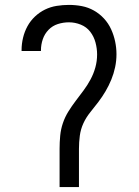

<svg xmlns="http://www.w3.org/2000/svg" viewBox="-20 -763 565 783"><path d="M223 0V-156Q223 -183 225.5 -209.5Q228 -236 236.5 -261Q245 -286 259 -308.5Q273 -331 289 -352Q305 -373 321 -394.5Q337 -416 349.5 -439.5Q362 -463 369 -488.5Q376 -514 376 -541Q376 -565 369.5 -589.5Q363 -614 348 -633.5Q333 -653 309.5 -662.5Q286 -672 261 -672Q238 -672 216 -665Q194 -658 178 -641.5Q162 -625 154.5 -603Q147 -581 147 -558V-555H68V-559Q68 -584 74 -609Q80 -634 92 -656Q104 -678 122.5 -695.5Q141 -713 163.5 -724Q186 -735 211 -739Q236 -743 261 -743Q288 -743 314 -738Q340 -733 363 -720Q386 -707 404 -687.5Q422 -668 433 -644Q444 -620 449.5 -594Q455 -568 455 -542Q455 -515 449.5 -489Q444 -463 434 -438.5Q424 -414 410.5 -391Q397 -368 381 -347Q365 -326 348 -305Q331 -284 320 -260Q309 -236 305.5 -209.5Q302 -183 302 -156V0Z"/></svg>

Font: Iosevka Pride
Style: Regular
Weight: 400
Monospace: yes
Designer: Belleve Invis
Foundry: Belleve Invis
Version: Version 30.3.1; ttfautohint (v1.8.4)